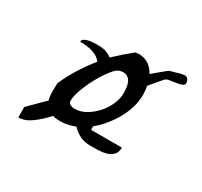

<svg xmlns="http://www.w3.org/2000/svg" viewBox="-101 -620 737 701"><g transform="rotate(30 267.5 -269.0)"><path d="M110.4 -160.2Q105.5 -173.8 105.5 -198.2Q105.5 -202.1 106 -213.9Q106.4 -225.6 106.4 -230.5Q123 -268.6 145 -303.7Q167 -338.9 193.4 -371.1Q169.9 -403.3 102.5 -403.3Q102.5 -412.1 112.3 -417Q122.1 -421.9 133.8 -423.3Q145.5 -424.8 156.2 -424.8H170.9Q187.5 -424.8 200.7 -419.9Q213.9 -415 224.6 -407.2Q259.8 -440.4 295.9 -469.7Q297.9 -469.7 302.2 -470.7Q306.6 -471.7 308.6 -471.7Q335.9 -471.7 353 -459.5Q370.1 -447.3 380.9 -427.7Q399.4 -443.4 414.6 -456.1Q429.7 -468.8 436.5 -473.6Q439.5 -474.6 447.3 -476.6Q455.1 -478.5 462.9 -481Q470.7 -483.4 478 -485.4Q485.4 -487.3 488.3 -487.3H491.2Q492.2 -487.3 493.2 -487.8Q494.1 -488.3 495.1 -488.3Q502.9 -488.3 508.3 -481.4Q513.7 -474.6 513.7 -466.8Q513.7 -457 503.9 -453.6Q494.1 -450.2 481 -448.2Q467.8 -446.3 455.1 -444.3Q442.4 -442.4 436.5 -435.5L394.5 -385.7Q398.4 -370.1 398.4 -348.6Q398.4 -324.2 391.1 -298.3Q383.8 -272.5 370.1 -247.6Q356.4 -222.7 337.9 -199.7Q319.3 -176.8 297.9 -159.2V-144.5H427.7Q427.7 -124 417 -113.3Q406.2 -102.5 390.6 -98.1Q375 -93.8 356.9 -93.3Q338.9 -92.8 324.2 -92.8Q298.8 -92.8 279.3 -102.5Q259.8 -112.3 246.1 -127.9Q230.5 -122.1 215.8 -118.7Q201.2 -115.2 185.5 -115.2Q165 -115.2 152.3 -119.1Q127.9 -91.8 100.1 -71.3Q72.3 -50.8 44.9 -50.8V-94.7ZM179.7 -200.2Q179.7 -189.5 188.5 -185.1Q197.3 -180.7 206.1 -180.7Q230.5 -180.7 253.4 -193.8Q276.4 -207 294.4 -227.1Q312.5 -247.1 323.2 -271.5Q334 -295.9 334 -319.3Q334 -330.1 332.5 -342.8Q331.1 -355.5 326.2 -365.7Q321.3 -376 311 -381.8Q300.8 -387.7 282.2 -383.8Q268.6 -380.9 251 -358.4Q233.4 -335.9 217.3 -306.6Q201.2 -277.3 190.4 -247.6Q179.7 -217.8 179.7 -200.2Z"/></g></svg>

Font: La Belle Aurore
Style: Regular
Weight: 400
Version: Version 1.001 2001